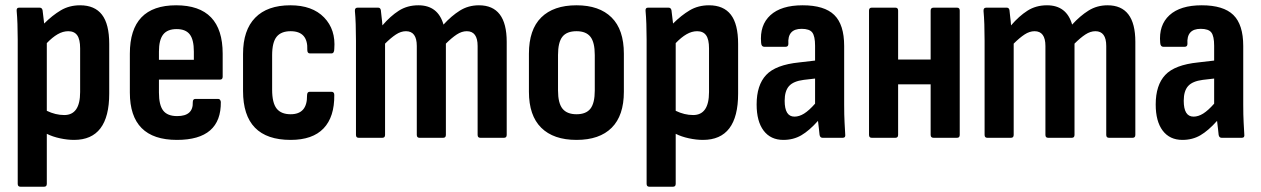

<svg xmlns="http://www.w3.org/2000/svg" viewBox="-20 -521 4768 726"><path d="M57 185Q47 185 47 174V-372Q47 -403 46 -430.5Q45 -458 43 -480Q42 -492 52 -492H130Q139 -492 141 -482Q144 -461 147 -432Q178 -463 210 -482Q242 -501 283 -501Q338 -501 365.5 -465.5Q393 -430 393 -355V-167Q393 8 260 8Q235 8 207 2Q179 -4 157 -15V174Q157 185 147 185ZM238 -403Q218 -403 198 -391.5Q178 -380 157 -358V-102Q190 -86 223 -86Q283 -86 283 -173V-338Q283 -372 272 -387.5Q261 -403 238 -403Z M649 8Q471 8 471 -171V-318Q471 -501 646 -501Q822 -501 822 -318V-231Q822 -220 812 -220H581V-171Q581 -124 597 -103Q613 -82 650 -82Q711 -82 709 -135Q709 -147 719 -147H805Q813 -147 815 -136Q817 8 649 8ZM581 -295H713V-326Q713 -371 697.5 -391Q682 -411 648 -411Q613 -411 597 -390.5Q581 -370 581 -326Z M1079 8Q899 8 899 -177V-317Q899 -407 945 -454Q991 -501 1078 -501Q1161 -501 1205.5 -455Q1250 -409 1244 -336Q1244 -319 1233 -319H1152Q1142 -319 1142 -332Q1145 -403 1079 -403Q1043 -403 1026 -382Q1009 -361 1009 -312V-182Q1009 -132 1026 -110.5Q1043 -89 1079 -89Q1142 -89 1141 -160Q1141 -174 1151 -174H1233Q1244 -174 1244 -162Q1245 -79 1203.5 -35.5Q1162 8 1079 8Z M1336 0Q1326 0 1326 -11V-367Q1326 -401 1325 -429.5Q1324 -458 1322 -479Q1321 -492 1332 -492H1410Q1418 -492 1420 -483Q1421 -470 1423 -455.5Q1425 -441 1426 -425Q1456 -460 1488 -480.5Q1520 -501 1562 -501Q1636 -501 1657 -428Q1687 -461 1719 -481Q1751 -501 1791 -501Q1896 -501 1896 -363V-11Q1896 0 1886 0H1796Q1786 0 1786 -11V-347Q1786 -403 1745 -403Q1726 -403 1707 -390.5Q1688 -378 1666 -356V-11Q1666 0 1656 0H1566Q1556 0 1556 -11V-347Q1556 -403 1515 -403Q1496 -403 1477 -390.5Q1458 -378 1436 -356V-11Q1436 0 1426 0Z M2160 8Q2073 8 2026.5 -38Q1980 -84 1980 -174V-318Q1980 -409 2026.5 -455Q2073 -501 2160 -501Q2246 -501 2292.5 -455Q2339 -409 2339 -318V-174Q2339 -84 2293 -38Q2247 8 2160 8ZM2160 -89Q2196 -89 2212.5 -110Q2229 -131 2229 -179V-313Q2229 -361 2212.5 -382Q2196 -403 2160 -403Q2123 -403 2106.5 -382Q2090 -361 2090 -313V-179Q2090 -131 2107 -110Q2124 -89 2160 -89Z M2435 185Q2425 185 2425 174V-372Q2425 -403 2424 -430.5Q2423 -458 2421 -480Q2420 -492 2430 -492H2508Q2517 -492 2519 -482Q2522 -461 2525 -432Q2556 -463 2588 -482Q2620 -501 2661 -501Q2716 -501 2743.5 -465.5Q2771 -430 2771 -355V-167Q2771 8 2638 8Q2613 8 2585 2Q2557 -4 2535 -15V174Q2535 185 2525 185ZM2616 -403Q2596 -403 2576 -391.5Q2556 -380 2535 -358V-102Q2568 -86 2601 -86Q2661 -86 2661 -173V-338Q2661 -372 2650 -387.5Q2639 -403 2616 -403Z M2942 8Q2894 8 2867.5 -27Q2841 -62 2841 -126Q2841 -199 2877 -237.5Q2913 -276 3002 -285L3062 -292V-348Q3062 -384 3051.5 -398Q3041 -412 3011 -412Q2957 -412 2961 -355Q2961 -344 2950 -344H2870Q2859 -344 2858 -359Q2852 -426 2893 -463.5Q2934 -501 3015 -501Q3097 -501 3134.5 -464.5Q3172 -428 3172 -347V-125Q3172 -85 3173.5 -58Q3175 -31 3176 -13Q3178 0 3167 0H3090Q3081 0 3079 -11Q3078 -20 3076.5 -34.5Q3075 -49 3073 -64Q3040 -27 3010 -9.5Q2980 8 2942 8ZM2947 -140Q2947 -80 2984 -80Q3002 -80 3020.5 -91.5Q3039 -103 3062 -129V-224L3019 -219Q2980 -214 2963.5 -195.5Q2947 -177 2947 -140Z M3276 0Q3266 0 3266 -11V-481Q3266 -492 3276 -492H3366Q3376 -492 3376 -481V-296H3499V-481Q3499 -492 3510 -492H3599Q3609 -492 3609 -481V-11Q3609 0 3599 0H3510Q3499 0 3499 -11V-202H3376V-11Q3376 0 3366 0Z M3713 0Q3703 0 3703 -11V-367Q3703 -401 3702 -429.5Q3701 -458 3699 -479Q3698 -492 3709 -492H3787Q3795 -492 3797 -483Q3798 -470 3800 -455.5Q3802 -441 3803 -425Q3833 -460 3865 -480.5Q3897 -501 3939 -501Q4013 -501 4034 -428Q4064 -461 4096 -481Q4128 -501 4168 -501Q4273 -501 4273 -363V-11Q4273 0 4263 0H4173Q4163 0 4163 -11V-347Q4163 -403 4122 -403Q4103 -403 4084 -390.5Q4065 -378 4043 -356V-11Q4043 0 4033 0H3943Q3933 0 3933 -11V-347Q3933 -403 3892 -403Q3873 -403 3854 -390.5Q3835 -378 3813 -356V-11Q3813 0 3803 0Z M4451 8Q4403 8 4376.5 -27Q4350 -62 4350 -126Q4350 -199 4386 -237.5Q4422 -276 4511 -285L4571 -292V-348Q4571 -384 4560.5 -398Q4550 -412 4520 -412Q4466 -412 4470 -355Q4470 -344 4459 -344H4379Q4368 -344 4367 -359Q4361 -426 4402 -463.5Q4443 -501 4524 -501Q4606 -501 4643.5 -464.5Q4681 -428 4681 -347V-125Q4681 -85 4682.5 -58Q4684 -31 4685 -13Q4687 0 4676 0H4599Q4590 0 4588 -11Q4587 -20 4585.5 -34.5Q4584 -49 4582 -64Q4549 -27 4519 -9.5Q4489 8 4451 8ZM4456 -140Q4456 -80 4493 -80Q4511 -80 4529.5 -91.5Q4548 -103 4571 -129V-224L4528 -219Q4489 -214 4472.5 -195.5Q4456 -177 4456 -140Z"/></svg>

Font: Sofia Sans Condensed
Style: Bold
Weight: 700
Designer: Botio Nikoltchev, Ani Petrova
Foundry: lettersoup
Version: Version 4.101; ttfautohint (v1.8.4.7-5d5b)